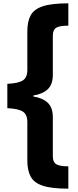

<svg xmlns="http://www.w3.org/2000/svg" viewBox="-20 -906 466 1152"><path d="M390 226Q290 226 237 208.5Q184 191 164 153.5Q144 116 144 58V-174Q144 -219 117 -236.5Q90 -254 24 -257V-403Q90 -406 117 -423.5Q144 -441 144 -486V-718Q144 -777 164 -814Q184 -851 237 -868.5Q290 -886 390 -886V-752Q337 -752 317 -739.5Q297 -727 297 -692V-457Q297 -400 267 -371Q237 -342 180 -333V-327Q237 -318 267 -289Q297 -260 297 -203V32Q297 66 317 79Q337 92 390 92Z"/></svg>

Font: Noto Sans Kannada UI ExtraCondensed Black
Style: Regular
Weight: 900
Width: 2
Designer: Jelle Bosma - Monotype Design Team
Foundry: Monotype Imaging Inc.
Version: Version 2.005; ttfautohint (v1.8.4.7-5d5b)